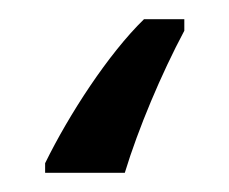

<svg xmlns="http://www.w3.org/2000/svg" viewBox="-20 40 239 200"><path d="M172 72V60H130C93 96 52 159 27 210V220H110C124 174 148 117 172 72Z"/></svg>

Font: Noto Sans UI Condensed
Style: Regular
Weight: 400
Width: 3
Designer: Monotype Design Team
Foundry: Monotype Imaging Inc.
Version: Version 1.901